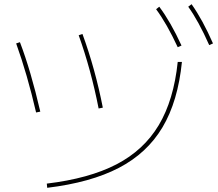

<svg xmlns="http://www.w3.org/2000/svg" viewBox="-20 -875 1040 915"><path d="M827 -580H847Q828 -392 754.5 -268.5Q681 -145 546.5 -75Q412 -5 205 20L203 0Q404 -24 534.5 -91.5Q665 -159 736.5 -278.5Q808 -398 827 -580ZM75 -674Q127 -538 172 -343L152 -339Q110 -521 57 -668ZM373 -713Q434 -546 470 -362L450 -358Q414 -542 355 -707ZM739 -843Q793 -771 845 -658L827 -650Q775 -762 724 -831ZM893 -855Q946 -780 995 -668L977 -660Q926 -775 877 -843Z"/></svg>

Font: Enso Thin
Style: Regular
Weight: 100
Designer: Coji Morishita
Foundry: UNDERFOREST DESIGN
Version: Version 1.000